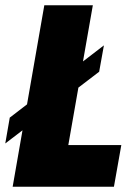

<svg xmlns="http://www.w3.org/2000/svg" viewBox="-53 -708 508 728"><path d="M-5 0 115 -688H299L206 -158H407L379 0ZM-33 -164 -16 -262 341 -536 323 -436Z"/></svg>

Font: Archivo ExtraCondensed Black
Style: Italic
Weight: 900
Width: 2
Italic angle: -10°
Designer: Hector Gatti
Foundry: Omnibus-Type
Version: Version 2.001